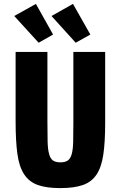

<svg xmlns="http://www.w3.org/2000/svg" viewBox="-20 -954 619 984"><path d="M60 -688V-332Q60 -232 69 -166Q78 -100 103.5 -61Q129 -22 173.5 -6Q218 10 289 10Q359 10 404 -5.5Q449 -21 474.5 -59Q500 -97 509.5 -161.5Q519 -226 519 -325V-688H356V-325Q356 -265 355 -226Q354 -187 347.5 -164Q341 -141 327.5 -131.5Q314 -122 290 -122Q265 -122 251.5 -131.5Q238 -141 231.5 -165Q225 -189 224 -229.5Q223 -270 223 -331V-688ZM443 -777 354 -934 244 -872 368 -735ZM252 -777 164 -934 53 -872 178 -735Z"/></svg>

Font: Secuela Black
Style: Regular
Weight: 900
Designer: Fernando Haro
Foundry: deFharo
Version: Version 1.704